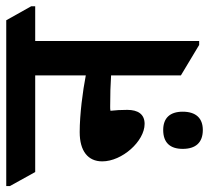

<svg xmlns="http://www.w3.org/2000/svg" viewBox="-104 -618 685 630"><g transform="rotate(-90 239.0 -302.5)"><path d="M148 -171C180 -171 194 -193 194 -228C194 -247 193 -267 191 -283C195 -284 199 -284 205 -284C244 -284 278 -283 307 -281V-52L407 8H420V-530H534V-543L488 -625H-56V-613L-10 -530H307V-364C256 -374 179 -384 121 -384C59 -384 25 -357 25 -310C25 -245 91 -171 148 -171ZM128 20C167 20 188 -3 188 -46C188 -88 167 -110 128 -110C87 -110 66 -88 66 -46C66 -3 87 20 128 20Z"/></g></svg>

Font: Noto Serif Devanagari Condensed
Style: Bold
Weight: 700
Width: 3
Designer: Universal Thirst, Indian Type Foundry and the Monotype Design Team
Foundry: Monotype Imaging Inc.
Version: Version 2.004